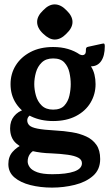

<svg xmlns="http://www.w3.org/2000/svg" viewBox="-20 -665 499 874"><path d="M222 -399Q189 -399 170 -380.5Q151 -362 143.5 -335Q136 -308 136 -282Q136 -257 143.5 -230Q151 -203 170 -184.5Q189 -166 222 -166Q256 -166 273 -184.5Q290 -203 296 -230Q302 -257 302 -282Q302 -308 296 -335Q290 -362 273 -380.5Q256 -399 222 -399ZM146 15Q126 22 116 36.5Q106 51 106 70Q106 83 115.5 96.5Q125 110 149.5 119Q174 128 218 128Q283 128 318 115.5Q353 103 353 78Q353 62 336.5 53Q320 44 288.5 39.5Q257 35 212 33Q167 32 124 22Q81 12 53.5 -12.5Q26 -37 26 -81Q26 -114 44 -136Q62 -158 90 -166L125 -144Q119 -142 114 -138Q109 -134 106.5 -128.5Q104 -123 104 -117Q104 -104 113.5 -94.5Q123 -85 150.5 -79.5Q178 -74 232 -71Q271 -69 307.5 -63Q344 -57 373 -43.5Q402 -30 419 -5.5Q436 19 436 59Q436 107 403.5 135.5Q371 164 320.5 176.5Q270 189 217 189Q164 189 118.5 177.5Q73 166 45.5 142.5Q18 119 18 82Q18 48 37.5 26Q57 4 85 -8ZM222 -114Q166 -114 122 -135Q78 -156 53 -194Q28 -232 28 -282Q28 -329 51.5 -367Q75 -405 118.5 -428Q162 -451 222 -451Q259 -451 289.5 -442Q320 -433 343 -417Q347 -415 350.5 -414.5Q354 -414 356 -414Q362 -414 366.5 -418.5Q371 -423 371 -436V-439Q371 -444 373 -447.5Q375 -451 381 -452L445 -466Q449 -467 452 -467Q457 -467 457 -454Q457 -411 440.5 -387Q424 -363 394 -363Q405 -346 410 -325.5Q415 -305 415 -282Q415 -236 392 -197.5Q369 -159 325.5 -136.5Q282 -114 222 -114ZM228.8 -645Q257 -645 282.8 -617.8Q310 -592 310 -565Q310 -538 282.8 -512.2Q257 -485 229.1 -485Q203.9 -485 176 -512Q149 -537.3 149 -565.3Q149 -592 176.2 -617.8Q202 -645 228.8 -645Z"/></svg>

Font: Young Serif Light
Style: Regular
Weight: 300
Designer: Bastien Sozeau
Foundry: NBR — Bastien Sozeau
Version: Version 5.001